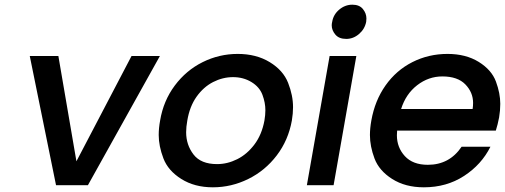

<svg xmlns="http://www.w3.org/2000/svg" viewBox="-20 -790 2154 819"><path d="M306 -102 541 -551H662L355 0H219L107 -551H229Z M888 9Q810 9 753.5 -26.5Q697 -62 677 -114.5Q657 -167 657 -214Q657 -244 663 -276Q677 -360 725.5 -425Q774 -490 844.5 -525Q915 -560 994 -560Q1073 -560 1130.5 -525Q1188 -490 1209 -436.5Q1230 -383 1230 -333Q1230 -306 1225 -276Q1210 -192 1160.5 -127Q1111 -62 1039 -26.5Q967 9 888 9ZM906 -90Q950 -90 992 -111Q1034 -132 1065.5 -174Q1097 -216 1108 -276Q1112 -300 1112 -320Q1112 -352 1099.5 -385.5Q1087 -419 1052.5 -440Q1018 -461 974 -461Q930 -461 889 -440Q848 -419 818.5 -377.5Q789 -336 779 -276Q774 -249 774 -226Q774 -172 805.5 -131Q837 -90 906 -90Z M1457 -624Q1426 -624 1410.5 -642.5Q1395 -661 1395 -682Q1395 -689 1397 -697Q1402 -728 1427 -749Q1452 -770 1483 -770Q1513 -770 1528 -751.5Q1543 -733 1543 -711Q1543 -704 1542 -697Q1536 -666 1511.5 -645Q1487 -624 1457 -624ZM1500 -551 1403 0H1289L1386 -551Z M2109 -289Q2103 -258 2095 -233H1674Q1673 -223 1673 -213Q1673 -161 1707 -124Q1741 -87 1805 -87Q1897 -87 1949 -164H2072Q2034 -88 1959.5 -39.5Q1885 9 1788 9Q1709 9 1653 -26.5Q1597 -62 1577.5 -114Q1558 -166 1558 -214Q1558 -243 1564 -276Q1579 -361 1624.5 -425.5Q1670 -490 1739 -525Q1808 -560 1889 -560Q1967 -560 2022 -526Q2077 -492 2095.5 -442Q2114 -392 2114 -347Q2114 -319 2109 -289ZM1996 -325Q1998 -338 1998 -351Q1998 -396 1965 -430Q1932 -464 1867 -464Q1808 -464 1759.5 -426.5Q1711 -389 1691 -325Z"/></svg>

Font: Fz Poppins Med
Style: Italic
Weight: 500
Italic angle: -10°
Designer: Ninad Kale (Devanagari), Jonny Pinhorn (Latin)
Foundry: Indian Type Foundry
Version: Vit hóa bi Vntype.Com & FontZin.Com